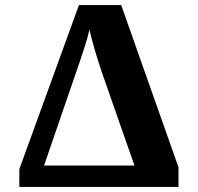

<svg xmlns="http://www.w3.org/2000/svg" viewBox="-20 -734 777 754"><path d="M56 -70 290 -714H456L681 -77V0H56ZM508 -84 379 -453Q348 -546 331 -618Q324 -584 310 -542.5Q296 -501 293 -491L283 -462L153 -84Z"/></svg>

Font: Noto Serif ExtraBold
Style: Regular
Weight: 800
Designer: Monotype Design Team
Foundry: Monotype Imaging Inc.
Version: Version 1.001